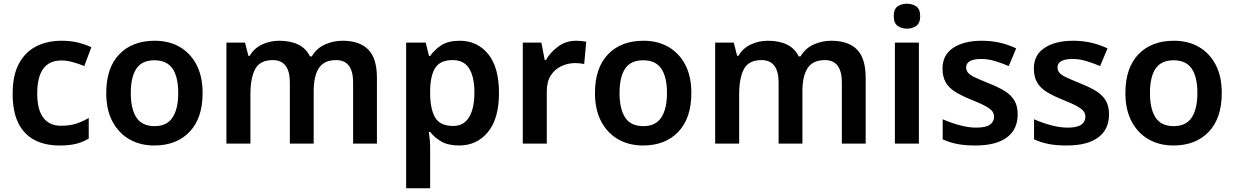

<svg xmlns="http://www.w3.org/2000/svg" viewBox="-20 -772 6635 1032"><path d="M300 10Q222 10 165.5 -19.5Q109 -49 78.5 -110.5Q48 -172 48 -268Q48 -368 82 -430.5Q116 -493 175 -523Q234 -553 311 -553Q362 -553 402 -542.5Q442 -532 471 -518L433 -417Q401 -430 370 -438.5Q339 -447 310 -447Q180 -447 180 -269Q180 -182 213 -139Q246 -96 308 -96Q354 -96 389.5 -107.5Q425 -119 457 -138V-27Q425 -8 389 1Q353 10 300 10Z M1069 -272Q1069 -137 999 -63.5Q929 10 809 10Q734 10 676 -23Q618 -56 584.5 -119Q551 -182 551 -272Q551 -407 621 -480Q691 -553 812 -553Q888 -553 945.5 -520Q1003 -487 1036 -424.5Q1069 -362 1069 -272ZM683 -272Q683 -187 713 -140.5Q743 -94 811 -94Q877 -94 907.5 -140.5Q938 -187 938 -272Q938 -358 907.5 -403Q877 -448 810 -448Q743 -448 713 -403Q683 -358 683 -272Z M1821 -553Q1913 -553 1959.5 -505.5Q2006 -458 2006 -354V0H1878V-328Q1878 -449 1787 -449Q1722 -449 1694 -406Q1666 -363 1666 -281V0H1538V-328Q1538 -449 1446 -449Q1378 -449 1352 -401.5Q1326 -354 1326 -264V0H1197V-543H1297L1315 -472H1322Q1347 -514 1390 -533.5Q1433 -553 1480 -553Q1541 -553 1583 -532.5Q1625 -512 1646 -469H1656Q1682 -513 1727 -533Q1772 -553 1821 -553Z M2451 -553Q2545 -553 2603.5 -482Q2662 -411 2662 -272Q2662 -134 2602.5 -62Q2543 10 2448 10Q2388 10 2351 -12Q2314 -34 2292 -63H2285Q2288 -44 2290 -22Q2292 0 2292 20V240H2163V-543H2268L2286 -471H2292Q2315 -505 2352.5 -529Q2390 -553 2451 -553ZM2414 -449Q2348 -449 2321 -409.5Q2294 -370 2292 -289V-273Q2292 -187 2318.5 -141Q2345 -95 2416 -95Q2455 -95 2480 -116.5Q2505 -138 2517.5 -178.5Q2530 -219 2530 -274Q2530 -358 2502 -403.5Q2474 -449 2414 -449Z M3077 -553Q3089 -553 3105 -551.5Q3121 -550 3131 -548L3120 -428Q3111 -430 3097 -431.5Q3083 -433 3072 -433Q3033 -433 2997.5 -416.5Q2962 -400 2940.5 -366.5Q2919 -333 2919 -281V0H2790V-543H2890L2908 -449H2914Q2938 -491 2980 -522Q3022 -553 3077 -553Z M3696 -272Q3696 -137 3626 -63.5Q3556 10 3436 10Q3361 10 3303 -23Q3245 -56 3211.5 -119Q3178 -182 3178 -272Q3178 -407 3248 -480Q3318 -553 3439 -553Q3515 -553 3572.5 -520Q3630 -487 3663 -424.5Q3696 -362 3696 -272ZM3310 -272Q3310 -187 3340 -140.5Q3370 -94 3438 -94Q3504 -94 3534.5 -140.5Q3565 -187 3565 -272Q3565 -358 3534.5 -403Q3504 -448 3437 -448Q3370 -448 3340 -403Q3310 -358 3310 -272Z M4448 -553Q4540 -553 4586.5 -505.5Q4633 -458 4633 -354V0H4505V-328Q4505 -449 4414 -449Q4349 -449 4321 -406Q4293 -363 4293 -281V0H4165V-328Q4165 -449 4073 -449Q4005 -449 3979 -401.5Q3953 -354 3953 -264V0H3824V-543H3924L3942 -472H3949Q3974 -514 4017 -533.5Q4060 -553 4107 -553Q4168 -553 4210 -532.5Q4252 -512 4273 -469H4283Q4309 -513 4354 -533Q4399 -553 4448 -553Z M4919 -543V0H4790V-543ZM4855 -752Q4884 -752 4905 -737.5Q4926 -723 4926 -685Q4926 -648 4905 -633Q4884 -618 4855 -618Q4825 -618 4804.5 -633Q4784 -648 4784 -685Q4784 -723 4804.5 -737.5Q4825 -752 4855 -752Z M5450 -157Q5450 -76 5391.5 -33Q5333 10 5223 10Q5166 10 5125.5 2Q5085 -6 5047 -23V-131Q5087 -113 5136 -99.5Q5185 -86 5227 -86Q5279 -86 5301 -102Q5323 -118 5323 -144Q5323 -160 5314.5 -172.5Q5306 -185 5280 -200Q5254 -215 5201 -236Q5149 -257 5115 -278Q5081 -299 5063.5 -329Q5046 -359 5046 -404Q5046 -477 5104 -515Q5162 -553 5257 -553Q5307 -553 5352 -543Q5397 -533 5442 -512L5402 -417Q5364 -433 5327.5 -444Q5291 -455 5254 -455Q5214 -455 5193.5 -443.5Q5173 -432 5173 -410Q5173 -394 5183 -381.5Q5193 -369 5219.5 -356.5Q5246 -344 5295 -324Q5343 -305 5377.5 -284.5Q5412 -264 5431 -234Q5450 -204 5450 -157Z M5941 -157Q5941 -76 5882.5 -33Q5824 10 5714 10Q5657 10 5616.5 2Q5576 -6 5538 -23V-131Q5578 -113 5627 -99.5Q5676 -86 5718 -86Q5770 -86 5792 -102Q5814 -118 5814 -144Q5814 -160 5805.5 -172.5Q5797 -185 5771 -200Q5745 -215 5692 -236Q5640 -257 5606 -278Q5572 -299 5554.5 -329Q5537 -359 5537 -404Q5537 -477 5595 -515Q5653 -553 5748 -553Q5798 -553 5843 -543Q5888 -533 5933 -512L5893 -417Q5855 -433 5818.5 -444Q5782 -455 5745 -455Q5705 -455 5684.5 -443.5Q5664 -432 5664 -410Q5664 -394 5674 -381.5Q5684 -369 5710.5 -356.5Q5737 -344 5786 -324Q5834 -305 5868.5 -284.5Q5903 -264 5922 -234Q5941 -204 5941 -157Z M6547 -272Q6547 -137 6477 -63.5Q6407 10 6287 10Q6212 10 6154 -23Q6096 -56 6062.5 -119Q6029 -182 6029 -272Q6029 -407 6099 -480Q6169 -553 6290 -553Q6366 -553 6423.5 -520Q6481 -487 6514 -424.5Q6547 -362 6547 -272ZM6161 -272Q6161 -187 6191 -140.5Q6221 -94 6289 -94Q6355 -94 6385.5 -140.5Q6416 -187 6416 -272Q6416 -358 6385.5 -403Q6355 -448 6288 -448Q6221 -448 6191 -403Q6161 -358 6161 -272Z"/></svg>

Font: Noto Sans Kawi SemiBold
Style: Regular
Weight: 600
Designer: Fadhl Haqq
Version: Version 1.000